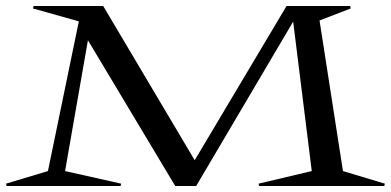

<svg xmlns="http://www.w3.org/2000/svg" viewBox="-26 -620 1303 640"><path d="M-5.9 -7.8 133.8 -49.8 236.8 -548.8 84 -591.8 85.9 -600.1H317.9L623 -85.9L929.2 -600.1H1141.1L1143.1 -591.8L1039.1 -551.8L1117.2 -49.8L1256.8 -7.8L1254.9 0H837.9L835.9 -7.8L1013.2 -49.8L951.2 -547.9L627.9 0H558.1L267.1 -485.8L190.9 -49.8L377.9 -7.8L376 0H-3.9Z"/></svg>

Font: Halibut Exp
Style: Regular
Weight: 400
Width: 7
Designer: Matteo Maggi
Foundry: Collletttivo
Version: Version 3.080 | FøM Fix